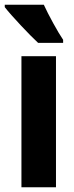

<svg xmlns="http://www.w3.org/2000/svg" viewBox="-36 -786 310 806"><path d="M148 -766H-16V-756C10 -722 90 -637 124 -606H229V-619C208 -649 166 -726 148 -766ZM199 0V-550H54V0Z"/></svg>

Font: Noto Sans Georgian ExtraCondensed ExtraBold
Style: Regular
Weight: 800
Width: 2
Designer: Monotype Design Team, Akaki Razmadze
Foundry: Google LLC
Version: Version 2.005